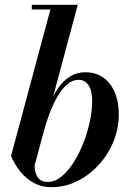

<svg xmlns="http://www.w3.org/2000/svg" viewBox="-20 -770 550 800"><path d="M193.5 10Q153 10 120.5 -8Q88 -26 64.2 -55.8Q40.5 -85.5 26 -120L190 -730.5H112.5V-750H304L124 -79.5Q124.5 -50.5 137.2 -31.2Q150 -12 179 -12Q208.5 -12 235.8 -34Q263 -56 286.2 -92.5Q309.5 -129 327 -173.2Q344.5 -217.5 354.2 -263.2Q364 -309 364 -348Q364 -393 348.5 -415.2Q333 -437.5 308 -437.5Q282 -437.5 260 -418.5Q238 -399.5 219.2 -367.2Q200.5 -335 185.8 -295.5Q171 -256 160 -215H142.5Q160 -273.5 179 -320.5Q198 -367.5 220.8 -400.8Q243.5 -434 272 -451.5Q300.5 -469 335.5 -469Q400.5 -469 437.8 -420.5Q475 -372 475 -293.5Q475 -235 452.8 -180.5Q430.5 -126 391.5 -83.2Q352.5 -40.5 301.8 -15.2Q251 10 193.5 10Z"/></svg>

Font: Bodoni Moda 11pt SemiBold
Style: Italic
Weight: 600
Italic angle: -13°
Designer: Owen Earl
Foundry: indestructible type
Version: Version 2.004